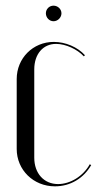

<svg xmlns="http://www.w3.org/2000/svg" viewBox="-20 -650 342 678"><path d="M142 -603C142 -588 154 -575 169 -575C184 -575 197 -588 197 -603C197 -618 184 -630 169 -630C154 -630 142 -618 142 -603ZM39 -371V-124C39 -50 98 8 174 8C228 8 275 -20 302 -67L297 -70C274 -28 228 0 185 0C135 0 101 -38 101 -93V-405C101 -459 132 -495 178 -495C212 -495 253 -476 276 -451L280 -455C254 -484 211 -502 170 -502C96 -502 39 -444 39 -371Z"/></svg>

Font: Moniqa Display
Style: Regular
Weight: 400
Designer: Rajesh Rajput
Foundry: Rajesh Rajput
Version: Version 1.000